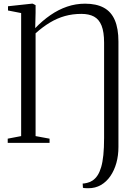

<svg xmlns="http://www.w3.org/2000/svg" viewBox="-20 -777 746 1044"><path d="M431 244 429.5 221Q436 221.5 453.2 217.5Q470.5 213.5 483.5 204.5Q499 194 510.5 176.5Q522 159 530 132Q538 105 542 65.8Q546 26.5 546 -27.5V-544.5Q546 -603.5 532.2 -637.8Q518.5 -672 491.2 -686.8Q464 -701.5 422.5 -701.5Q375 -701.5 333 -689.8Q291 -678 251.8 -654.5Q212.5 -631 173.5 -596V-37L249.5 -23V0H22V-23L95 -37V-706L23.5 -720V-743L153 -757H158L173.5 -749V-708L171.5 -624Q211 -665 254.5 -695Q298 -725 345 -741Q392 -757 442.5 -757Q504 -757 544.2 -735.2Q584.5 -713.5 604.2 -667.8Q624 -622 624 -551V22Q624 68.5 612.8 109Q601.5 149.5 580.2 180.5Q559 211.5 528.8 229Q498.5 246.5 460.5 246.5Q451 246.5 443 246Q435 245.5 431 244Z"/></svg>

Font: Merriweather 120pt Light
Style: Regular
Weight: 300
Version: Version 2.100